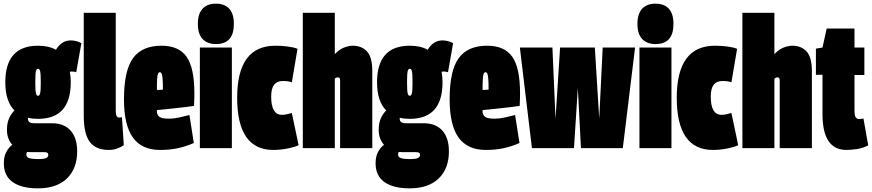

<svg xmlns="http://www.w3.org/2000/svg" viewBox="-20 -810 4768 1050"><path d="M188 -160Q158 -160 133 -166Q133 -163 133 -160Q133 -136 167 -136H265Q330 -136 366 -96Q402 -56 402 18Q402 112 346 166Q290 220 188 220Q97 220 49 185.5Q1 151 1 83Q1 45 15 20Q29 -5 47 -18Q18 -51 18 -100Q18 -137 29.5 -162.5Q41 -188 59 -206Q9 -256 9 -360Q9 -560 188 -560Q246 -560 286 -538Q317 -589 366 -589Q398 -589 425 -574L397 -415Q391 -417 385 -418Q379 -419 371 -419Q367 -419 362 -417Q367 -391 367 -360Q367 -160 188 -160ZM188 -286Q196 -286 199.5 -300Q203 -314 203 -360Q203 -407 199.5 -420.5Q196 -434 188 -434Q180 -434 176.5 -420.5Q173 -407 173 -360Q173 -314 176.5 -300Q180 -286 188 -286ZM124 35Q124 49 139 54.5Q154 60 194 60Q244 60 244 38Q244 29 239 25.5Q234 22 220 22H148Q137 22 128 21Q124 25 124 35Z M613 -740V-204Q613 -182 618.5 -174.5Q624 -167 632 -167Q637 -167 647 -169L657 -16Q645 -7 623 1.5Q601 10 575 10Q504 10 471 -34Q438 -78 438 -177V-740Z M855 10Q756 10 707 -57.5Q658 -125 658 -267Q658 -424 707.5 -492Q757 -560 863 -560Q958 -560 1000.5 -499.5Q1043 -439 1043 -299Q1043 -288 1042.5 -267.5Q1042 -247 1041 -231Q1022 -228 994 -224.5Q966 -221 936 -218Q906 -215 879.5 -212Q853 -209 838 -208V-200Q838 -184 850 -172.5Q862 -161 904 -161Q931 -161 960 -167.5Q989 -174 1016 -181L1040 -28Q997 -9 953 0.5Q909 10 855 10ZM838 -318Q843 -318 853 -318.5Q863 -319 871 -320Q871 -361 869 -381.5Q867 -402 863.5 -408.5Q860 -415 854 -415Q848 -415 844.5 -408Q841 -401 839.5 -380.5Q838 -360 838 -318Z M1161 -569Q1114 -569 1088 -596.5Q1062 -624 1062 -679Q1062 -735 1088 -762.5Q1114 -790 1161 -790Q1208 -790 1233.5 -762.5Q1259 -735 1259 -679Q1259 -569 1161 -569ZM1073 0V-550H1248V0Z M1277 -275Q1277 -560 1486 -560Q1521 -560 1555 -555.5Q1589 -551 1607 -543L1576 -360Q1558 -367 1527 -367Q1495 -367 1479 -346.5Q1463 -326 1463 -282Q1463 -182 1522 -182Q1535 -182 1548 -185Q1561 -188 1576 -192L1613 -16Q1593 -6 1553 2Q1513 10 1475 10Q1277 10 1277 -275Z M1636 0V-740H1811V-514Q1834 -539 1860.5 -549.5Q1887 -560 1909 -560Q1958 -560 1987 -528.5Q2016 -497 2016 -421V0H1840V-371Q1840 -382 1835.5 -384.5Q1831 -387 1828 -387Q1819 -387 1811 -380V0Z M2221 -160Q2191 -160 2166 -166Q2166 -163 2166 -160Q2166 -136 2200 -136H2298Q2363 -136 2399 -96Q2435 -56 2435 18Q2435 112 2379 166Q2323 220 2221 220Q2130 220 2082 185.5Q2034 151 2034 83Q2034 45 2048 20Q2062 -5 2080 -18Q2051 -51 2051 -100Q2051 -137 2062.5 -162.5Q2074 -188 2092 -206Q2042 -256 2042 -360Q2042 -560 2221 -560Q2279 -560 2319 -538Q2350 -589 2399 -589Q2431 -589 2458 -574L2430 -415Q2424 -417 2418 -418Q2412 -419 2404 -419Q2400 -419 2395 -417Q2400 -391 2400 -360Q2400 -160 2221 -160ZM2221 -286Q2229 -286 2232.5 -300Q2236 -314 2236 -360Q2236 -407 2232.5 -420.5Q2229 -434 2221 -434Q2213 -434 2209.5 -420.5Q2206 -407 2206 -360Q2206 -314 2209.5 -300Q2213 -286 2221 -286ZM2157 35Q2157 49 2172 54.5Q2187 60 2227 60Q2277 60 2277 38Q2277 29 2272 25.5Q2267 22 2253 22H2181Q2170 22 2161 21Q2157 25 2157 35Z M2636 10Q2537 10 2488 -57.5Q2439 -125 2439 -267Q2439 -424 2488.5 -492Q2538 -560 2644 -560Q2739 -560 2781.5 -499.5Q2824 -439 2824 -299Q2824 -288 2823.5 -267.5Q2823 -247 2822 -231Q2803 -228 2775 -224.5Q2747 -221 2717 -218Q2687 -215 2660.5 -212Q2634 -209 2619 -208V-200Q2619 -184 2631 -172.5Q2643 -161 2685 -161Q2712 -161 2741 -167.5Q2770 -174 2797 -181L2821 -28Q2778 -9 2734 0.5Q2690 10 2636 10ZM2619 -318Q2624 -318 2634 -318.5Q2644 -319 2652 -320Q2652 -361 2650 -381.5Q2648 -402 2644.5 -408.5Q2641 -415 2635 -415Q2629 -415 2625.5 -408Q2622 -401 2620.5 -380.5Q2619 -360 2619 -318Z M2889 0 2823 -550H3001L3018 -161L3043 -550H3233L3257 -161L3276 -550H3453L3386 0H3157L3140 -329L3119 0Z M3565 -569Q3518 -569 3492 -596.5Q3466 -624 3466 -679Q3466 -735 3492 -762.5Q3518 -790 3565 -790Q3612 -790 3637.5 -762.5Q3663 -735 3663 -679Q3663 -569 3565 -569ZM3477 0V-550H3652V0Z M3681 -275Q3681 -560 3890 -560Q3925 -560 3959 -555.5Q3993 -551 4011 -543L3980 -360Q3962 -367 3931 -367Q3899 -367 3883 -346.5Q3867 -326 3867 -282Q3867 -182 3926 -182Q3939 -182 3952 -185Q3965 -188 3980 -192L4017 -16Q3997 -6 3957 2Q3917 10 3879 10Q3681 10 3681 -275Z M4040 0V-740H4215V-514Q4238 -539 4264.5 -549.5Q4291 -560 4313 -560Q4362 -560 4391 -528.5Q4420 -497 4420 -421V0H4244V-371Q4244 -382 4239.5 -384.5Q4235 -387 4232 -387Q4223 -387 4215 -380V0Z M4609 10Q4478 10 4478 -186V-401H4442V-544L4478 -550L4501 -654H4653V-550H4707V-400H4653V-208Q4653 -177 4660 -168Q4667 -159 4677 -159Q4690 -159 4702 -162L4728 -15Q4697 1 4664.5 5.5Q4632 10 4609 10Z"/></svg>

Font: Georama ExtraCondensed Black
Style: Regular
Weight: 900
Width: 2
Designer: Jean-Baptiste Levee
Foundry: Production Type
Version: Version 1.000